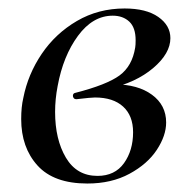

<svg xmlns="http://www.w3.org/2000/svg" viewBox="-20 -419 462 453"><path d="M30 -138Q30 -167 35 -188Q46 -244 78.5 -292Q111 -340 161.5 -369.5Q212 -399 274 -399Q325 -399 353.5 -379Q382 -359 382 -329Q382 -293 341.5 -258.5Q301 -224 235 -209L250 -220Q305 -220 338.5 -195.5Q372 -171 372 -130Q372 -99 350 -65.5Q328 -32 285.5 -9Q243 14 186 14Q107 14 68.5 -28.5Q30 -71 30 -138ZM294 -107Q294 -146 270.5 -167.5Q247 -189 204 -189Q195 -189 161 -185H160Q156 -185 154 -187.5Q152 -190 152 -193Q152 -199 158 -200Q232 -219 262 -241Q292 -263 299 -307Q300 -313 300 -324Q300 -354 285 -368Q270 -382 246 -382Q199 -382 164 -334.5Q129 -287 116 -216Q110 -185 110 -155Q110 -90 135.5 -47Q161 -4 210 -4Q251 -4 272.5 -34Q294 -64 294 -107Z"/></svg>

Font: Cormorant Garamond SemiBold
Style: Italic
Weight: 600
Italic angle: -10°
Designer: Christian Thalmann (Catharsis Fonts)
Foundry: Catharsis Fonts
Version: Version 4.000